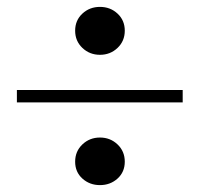

<svg xmlns="http://www.w3.org/2000/svg" viewBox="-20 -604 580 557"><path d="M270 -445Q240 -445 219 -465Q198 -485 198 -515Q198 -545 219 -564.5Q240 -584 270 -584Q300 -584 321 -564.5Q342 -545 342 -515Q342 -485 321 -465Q300 -445 270 -445ZM29 -307V-343H510V-307ZM270 -67Q240 -67 219 -86Q198 -105 198 -135Q198 -165 219 -185Q240 -205 270 -205Q300 -205 321 -185Q342 -165 342 -135Q342 -105 321 -86Q300 -67 270 -67Z"/></svg>

Font: DeepMind Serif Text
Style: Regular
Weight: 400
Designer: Frank Grießhammer / Modifications: Colophon Foundry
Foundry: Colophon Foundry
Version: Version 5.003; ttfautohint (v1.8.2)